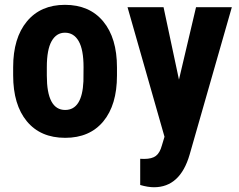

<svg xmlns="http://www.w3.org/2000/svg" viewBox="-20 -558 984 791"><path d="M34.2 -281.2Q34.2 -401.4 90.8 -469.7Q147.5 -538.1 247.6 -538.1Q348.6 -538.1 405.3 -469.7Q461.9 -401.4 461.9 -280.3V-246.6Q461.9 -126 405.8 -58.1Q349.6 9.8 248.5 9.8Q147 9.8 90.6 -58.3Q34.2 -126.5 34.2 -247.6ZM172.9 -246.6Q172.9 -105 248.5 -105Q318.4 -105 323.7 -223.1L324.2 -281.2Q324.2 -353.5 304.2 -388.4Q284.2 -423.3 247.6 -423.3Q212.4 -423.3 192.6 -388.4Q172.9 -353.5 172.9 -281.2ZM717.3 -230 787.6 -528.3H935.1L761.2 79.1Q722.2 213.4 614.3 213.4Q589.4 213.4 557.6 204.1V96.2L573.7 96.7Q606 96.7 622.3 84.2Q638.7 71.8 647 41L657.7 5.4L505.4 -528.3H653.8Z"/></svg>

Font: Roboto Condensed
Style: Bold
Weight: 700
Designer: Google
Version: Version 2.134; 2016